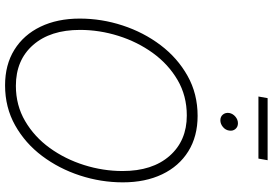

<svg xmlns="http://www.w3.org/2000/svg" viewBox="-177 -873 1060 746"><g transform="rotate(90 353.0 -500.0)"><path d="M311.5 10.3Q231.4 10.3 173.3 -25.9Q115.2 -62 83.7 -127.4Q52.2 -192.9 52.2 -279.8Q52.2 -364.7 78.9 -446.3Q105.5 -527.8 155.3 -593.8Q205.1 -659.7 274.7 -698.7Q344.2 -737.8 430.2 -737.8Q509.8 -737.8 567.9 -701.7Q626 -665.5 657.2 -600.1Q688.5 -534.7 688.5 -447.3Q688.5 -362.3 661.9 -280.8Q635.3 -199.2 585.9 -133.5Q536.6 -67.9 467 -28.8Q397.5 10.3 311.5 10.3ZM313.5 -31.7Q389.2 -31.7 450.4 -67.6Q511.7 -103.5 554.9 -163.3Q598.1 -223.1 621.3 -296.9Q644.5 -370.6 644.5 -446.3Q644.5 -562 585.7 -628.9Q526.9 -695.8 428.7 -695.8Q352.1 -695.8 290.8 -659.9Q229.5 -624 186 -564Q142.6 -503.9 119.4 -430.2Q96.2 -356.4 96.2 -280.8Q96.2 -165.5 154.8 -98.6Q213.4 -31.7 313.5 -31.7ZM602.5 -1009.8 596.2 -974.1H355L361.3 -1009.8ZM447.3 -826.2Q433.1 -826.2 425 -836.2Q417 -846.2 418.9 -860.4Q421.4 -874.5 433.1 -884.5Q444.8 -894.5 459 -894.5Q473.1 -894.5 481.4 -884.5Q489.7 -874.5 487.3 -860.4Q485.4 -846.2 473.4 -836.2Q461.4 -826.2 447.3 -826.2Z"/></g></svg>

Font: Inter Display ExtraLight
Style: Italic
Weight: 200
Italic angle: -9.39999°
Designer: Rasmus Andersson
Foundry: rsms
Version: Version 4.000;git-a52131595